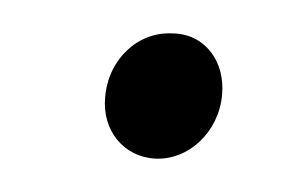

<svg xmlns="http://www.w3.org/2000/svg" viewBox="-20 -353 184 115"><path d="M73 -258C93 -257 111 -274 113 -296C115 -317 102 -333 83 -333C63 -334 45 -318 43 -295C41 -275 54 -259 73 -258Z"/></svg>

Font: Fixel Text 20240404 ExtraLight
Style: Italic
Weight: 200
Width: 4
Italic angle: -10°
Designer: AlfaBravo + MacPaw
Foundry: Kyrylo Tkachov, Marchela Mozhyna, Serhii Makarenko, Maria Weinstein, Zakhar Kryvoshyya
Version: Version 1.211;Glyphs 3.2 (3225)